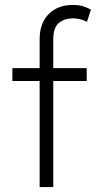

<svg xmlns="http://www.w3.org/2000/svg" viewBox="-20 -755 397 775"><path d="M140 0V-596Q140 -662 176.8 -698.5Q213.5 -735 274 -735Q299 -735 317 -729.2Q335 -723.5 347 -716L331 -667Q316 -674.5 302 -677.8Q288 -681 275 -681Q240.5 -681 217.8 -662.5Q195 -644 195 -595V-480H330V-428H195V0ZM30 -428V-480H153V-428Z"/></svg>

Font: Geologica Cursive Thin
Style: Regular
Weight: 250
Designer: Sindre Bremnes, Frode Helland
Foundry: Monokrom Skriftforlag AS
Version: Version 1.010;gftools[0.9.28]